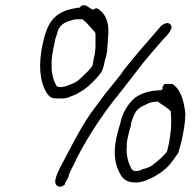

<svg xmlns="http://www.w3.org/2000/svg" viewBox="-20 -707 729 728"><path d="M150 -573C127 -490 126 -424 148 -372C156 -355 166 -334 190 -334H191C197 -333 201 -333 205 -334H207C232 -331 248 -342 270 -350L283 -358C306 -370 327 -390 346 -411C356 -422 365 -431 370 -446L374 -460C375 -468 378 -477 379 -484L380 -485C383 -494 384 -501 385 -508C387 -518 387 -529 388 -540C390 -568 393 -593 389 -614C384 -642 372 -660 351 -674C346 -677 339 -675 333 -670C319 -675 309 -689 296 -687H295C288 -687 286 -682 282 -678H279C277 -678 276 -677 270 -677L256 -674C198 -663 167 -632 150 -573ZM185 -536C186 -544 189 -552 190 -560L196 -578C201 -608 223 -623 248 -629C253 -631 264 -634 271 -634H293C297 -632 299 -627 302 -625H304C315 -612 328 -599 339 -586C341 -583 341 -582 342 -580V-564V-528V-527C341 -514 340 -502 336 -487L331 -460C331 -459 329 -455 328 -454C319 -442 309 -432 298 -422C284 -408 272 -396 253 -389L237 -383C228 -379 217 -376 204 -377C197 -377 194 -381 192 -386C182 -404 174 -433 176 -463C174 -483 180 -511 185 -536ZM239 -626 240 -627ZM237 -383V-384ZM190 -25C187 -10 195 1 208 1C214 1 222 -3 227 -9V-14C232 -23 236 -27 240 -38C241 -46 246 -54 249 -62C252 -69 259 -80 265 -94L271 -107C319 -200 378 -287 441 -363C467 -397 497 -436 523 -469C548 -500 573 -528 599 -558C614 -573 644 -604 623 -617C614 -623 602 -617 592 -610C545 -555 496 -501 449 -441L442 -431V-430C423 -405 401 -379 380 -353C360 -326 343 -303 323 -276C281 -215 244 -139 208 -72C201 -57 193 -42 190 -25ZM208 -71V-72ZM449 -440V-441ZM419 -171C411 -126 416 -91 428 -63C440 -36 452 -15 494 -15C521 -15 545 -27 566 -38C591 -52 620 -74 636 -100H637L648 -116C653 -122 657 -128 658 -134V-135C667 -163 673 -192 678 -222C680 -237 682 -250 682 -264L683 -274C679 -315 668 -362 641 -383C638 -387 633 -390 624 -388H622V-389H606C601 -387 594 -378 597 -370L591 -365H590C581 -364 571 -364 562 -363C531 -358 501 -347 483 -328C462 -307 443 -276 436 -239V-238C432 -226 428 -214 426 -204C423 -192 420 -180 419 -171ZM461 -165C462 -174 463 -181 466 -192C468 -202 471 -213 475 -226L478 -244C482 -254 485 -265 490 -274C498 -293 515 -303 534 -311C543 -316 555 -321 569 -321C571 -321 575 -323 580 -321V-320C596 -309 616 -299 628 -284V-282V-272C632 -234 626 -183 614 -135V-134L612 -132V-130L611 -129C596 -112 581 -98 564 -86C554 -75 536 -69 522 -66C510 -59 486 -52 478 -68C467 -89 459 -115 460 -146L461 -151C461 -154 460 -158 461 -165ZM490 -274V-275ZM678 -222Z"/></svg>

Font: Scribbler
Style: LtIta
Weight: 300
Designer: Mew Too
Foundry: Cannot Into Space Fonts
Version: Version 1.001